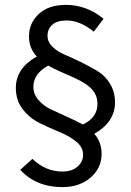

<svg xmlns="http://www.w3.org/2000/svg" viewBox="-20 -704 537 788"><path d="M45 -343Q45 -424 131 -472Q99 -506 99 -554Q99 -609 139 -646.5Q179 -684 251 -684Q335 -684 405 -627L365 -574Q308 -620 254 -620Q214 -620 194.5 -602.5Q175 -585 175 -557Q175 -532 195.5 -512Q216 -492 247 -479Q278 -466 313.5 -448.5Q349 -431 380 -412.5Q411 -394 431.5 -360.5Q452 -327 452 -284Q452 -203 367 -155Q397 -120 397 -73Q397 -14 351.5 25Q306 64 236 64Q129 64 63 -7L113 -52Q167 0 236 0Q275 0 298 -20Q321 -40 321 -69Q321 -100 292.5 -123Q264 -146 223.5 -162.5Q183 -179 142.5 -199Q102 -219 73.5 -255.5Q45 -292 45 -343ZM117 -348Q117 -317 138.5 -293Q160 -269 186 -256.5Q212 -244 254.5 -225Q297 -206 320 -193Q380 -221 380 -278Q380 -304 367.5 -324Q355 -344 332 -359Q309 -374 285.5 -384.5Q262 -395 230 -409Q198 -423 178 -435Q117 -401 117 -348Z"/></svg>

Font: RibengUni
Style: Regular
Weight: 400
Designer: (1) Dr. Andrew Glass (Senior Program Manager at Microsoft Corporation)
(2) Bivuti Chakma (Chakma Font Designer & Keyboar
Foundry: Bivuti Chakma
Version: Version 2.2022; Updated on: 03 June 2022; Friday